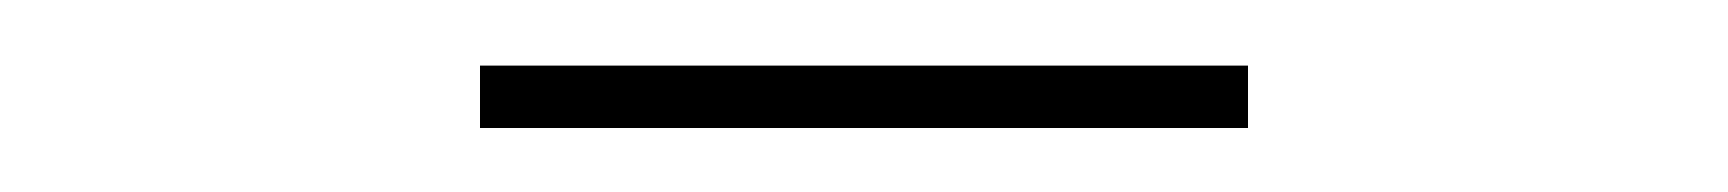

<svg xmlns="http://www.w3.org/2000/svg" viewBox="-20 -890 540 60"><path d="M130 -850V-869.5H370V-850Z"/></svg>

Font: Bodoni Moda SemiBold
Style: Regular
Weight: 600
Designer: Owen Earl
Foundry: indestructible type
Version: Version 2.005; ttfautohint (v1.8.4.7-5d5b)